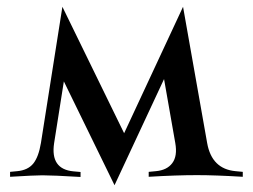

<svg xmlns="http://www.w3.org/2000/svg" viewBox="-20 -523 748 568"><path d="M347.2 -128.9 521.5 -502.9 592.8 -100.1Q606.4 -22.9 677.2 -16.6L698.2 -14.6V0Q616.7 -4.9 563 -4.9Q501.5 -4.9 419.9 0V-14.6L440.9 -16.6Q474.1 -19.5 489.7 -40.5Q505.4 -61.5 498.5 -100.1L465.3 -289.1L318.8 24.9L168.9 -282.2L140.1 -99.6Q128.4 -22.5 197.3 -16.1L218.3 -14.2V0.5Q136.7 -4.4 105.5 -4.4Q83 -4.4 9.8 0V-14.6L30.8 -16.6Q62.5 -19.5 78.4 -39.1Q94.2 -58.6 101.1 -100.1L164.6 -502.9Z"/></svg>

Font: Flanker
Style: Regular
Weight: 400
Designer: Flanker
Foundry: Flanker
Version: Version 2.027